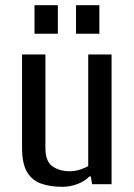

<svg xmlns="http://www.w3.org/2000/svg" viewBox="-20 -710 515 740"><path d="M220 10Q173 10 138 -2.5Q103 -15 84 -47.5Q65 -80 65 -140V-500H155V-140Q155 -88 182 -69Q209 -50 250 -50Q269 -50 289 -56.5Q309 -63 320 -70V-500H410V0H335L330 -30H325Q306 -11 278 -0.5Q250 10 220 10ZM273 -580V-690H363V-580ZM113 -580V-690H203V-580Z"/></svg>

Font: Cuprum
Style: Regular
Weight: 400
Designer: Jovanny Lemonad
Foundry: Jovanny Lemonad
Version: Version 3.000